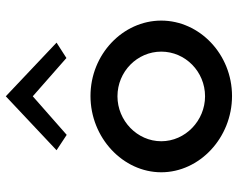

<svg xmlns="http://www.w3.org/2000/svg" viewBox="-99 -718 820 662"><g transform="rotate(-90 311.0 -387.0)"><path d="M124 -602 177 -567 310 -684 442 -568 495 -602 310 -777ZM155 -241C155 -324 226 -392 310 -392C395 -392 464 -324 464 -241C464 -158 395 -90 310 -90C226 -90 155 -158 155 -241ZM48 -241C48 -109 167 3 311 3C455 3 571 -109 571 -241C571 -373 455 -485 311 -485C167 -485 48 -373 48 -241Z"/></g></svg>

Font: Bluebird
Style: Li
Weight: 300
Designer: Jasper
Foundry: Cannot Into Space Fonts
Version: Version 0.98